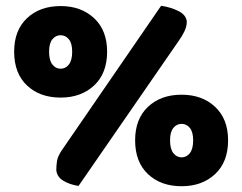

<svg xmlns="http://www.w3.org/2000/svg" viewBox="-20 -637 839 665"><path d="M538 -617Q572 -612 598.5 -598.5Q625 -585 627 -562Q627 -546 619 -529Q611 -512 598 -494L252 7Q220 2 198.5 -11.5Q177 -25 175 -48Q175 -64 177.5 -79.5Q180 -95 193 -115ZM351 -458Q351 -383 306 -341Q261 -299 190 -299Q118 -299 73.5 -341Q29 -383 29 -458Q29 -532 73.5 -574Q118 -616 190 -616Q261 -616 306 -574Q351 -532 351 -458ZM150 -458Q150 -428 161.5 -413.5Q173 -399 190 -399Q207 -399 218.5 -413.5Q230 -428 230 -458Q230 -487 218.5 -501Q207 -515 190 -515Q173 -515 161.5 -501Q150 -487 150 -458ZM770 -151Q770 -76 725 -34Q680 8 609 8Q537 8 492.5 -34Q448 -76 448 -151Q448 -225 492.5 -267Q537 -309 609 -309Q680 -309 725 -267Q770 -225 770 -151ZM569 -151Q569 -121 580.5 -106.5Q592 -92 609 -92Q626 -92 637.5 -106.5Q649 -121 649 -151Q649 -180 637.5 -194Q626 -208 609 -208Q592 -208 580.5 -194Q569 -180 569 -151Z"/></svg>

Font: Baloo Thambi
Style: Regular
Weight: 400
Designer: Aadarsh Rajan and Ek Type
Foundry: Ek Type
Version: Version 1.100;PS 1.000;hotconv 1.0.88;makeotf.lib2.5.647800;